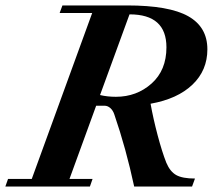

<svg xmlns="http://www.w3.org/2000/svg" viewBox="-44 -683 810 703"><path d="M-24.4 0 -14.6 -27.8H72.3L293.5 -635.3H174.3L184.6 -663.1H420.9Q575.2 -663.1 645.3 -623.5Q715.3 -584 715.3 -502.4Q715.3 -425.3 660.6 -373Q606 -320.8 507.3 -303.2Q517.1 -248.5 533.2 -187.7Q549.3 -127 564.9 -87.4Q578.6 -54.7 601.3 -42Q624 -29.3 669.9 -29.3L659.2 0H447.3Q417.5 -139.2 374.5 -264.2Q369.6 -278.8 359.9 -287.4Q350.1 -295.9 338.9 -295.9H308.1L210.4 -27.8H294.9L285.2 0ZM430.7 -630.4H430.2L322.3 -335Q349.1 -328.6 380.4 -328.6Q456.5 -328.6 511 -377.2Q565.4 -425.8 565.4 -509.8Q565.4 -630.4 430.7 -630.4Z"/></svg>

Font: Elstob 14pt
Style: Bold Italic
Weight: 700
Italic angle: -20°
Designer: Peter S. Baker
Version: Version 1.015